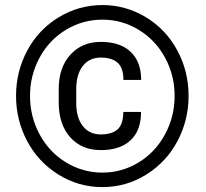

<svg xmlns="http://www.w3.org/2000/svg" viewBox="-20 -741 826 771"><path d="M546.4 -291.5Q546.4 -216.8 504.2 -177.5Q461.9 -138.2 384.8 -138.2Q308.1 -138.2 262 -189.7Q215.8 -241.2 215.8 -330.1V-383.8Q215.8 -469.7 262.5 -521.2Q309.1 -572.8 384.8 -572.8Q462.9 -572.8 504.9 -532.7Q546.9 -492.7 546.9 -419.9H475.6Q475.6 -468.3 452.4 -489Q429.2 -509.8 384.8 -509.8Q338.9 -509.8 312.5 -476.1Q286.1 -442.4 286.1 -382.3V-327.1Q286.1 -268.6 312.5 -234.9Q338.9 -201.2 384.8 -201.2Q429.7 -201.2 452.4 -221.7Q475.1 -242.2 475.1 -291.5ZM100.6 -356Q100.6 -272 139.6 -200.4Q178.7 -128.9 245.8 -88.4Q313 -47.9 391.1 -47.9Q469.2 -47.9 536.1 -88.4Q603 -128.9 642.1 -200.4Q681.2 -272 681.2 -356Q681.2 -439 642.6 -509.8Q604 -580.6 536.9 -621.3Q469.7 -662.1 391.1 -662.1Q313 -662.1 245.6 -621.8Q178.2 -581.5 139.4 -510.3Q100.6 -439 100.6 -356ZM44.4 -356Q44.4 -454.6 90.1 -539.1Q135.7 -623.5 216.6 -672.1Q297.4 -720.7 391.1 -720.7Q484.9 -720.7 565.4 -672.1Q646 -623.5 691.7 -539.1Q737.3 -454.6 737.3 -356Q737.3 -259.8 693.4 -175.8Q649.4 -91.8 568.6 -40.8Q487.8 10.3 391.1 10.3Q294.9 10.3 214.1 -40.3Q133.3 -90.8 88.9 -174.8Q44.4 -258.8 44.4 -356Z"/></svg>

Font: Noboto
Style: Regular
Weight: 400
Designer: Google
Version: Version 2.001101; 2014